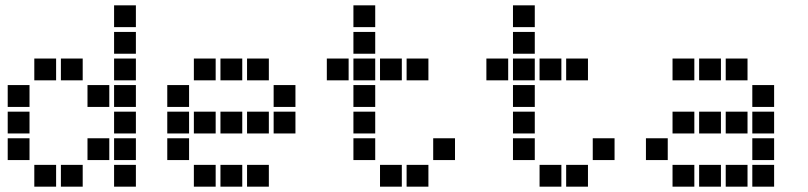

<svg xmlns="http://www.w3.org/2000/svg" viewBox="-20 -711 3040 722"><path d="M410 -691Q409 -691 409 -691Q409 -691 409 -690V-610Q409 -609 409 -609Q409 -609 410 -609H490Q491 -609 491 -609Q491 -609 491 -610V-690Q491 -691 491 -691Q491 -691 490 -691ZM410 -591Q409 -591 409 -591Q409 -591 409 -590V-510Q409 -509 409 -509Q409 -509 410 -509H490Q491 -509 491 -509Q491 -509 491 -510V-590Q491 -591 491 -591Q491 -591 490 -591ZM110 -491Q109 -491 109 -491Q109 -491 109 -490V-410Q109 -409 109 -409Q109 -409 110 -409H190Q191 -409 191 -409Q191 -409 191 -410V-490Q191 -491 191 -491Q191 -491 190 -491ZM210 -491Q209 -491 209 -491Q209 -491 209 -490V-410Q209 -409 209 -409Q209 -409 210 -409H290Q291 -409 291 -409Q291 -409 291 -410V-490Q291 -491 291 -491Q291 -491 290 -491ZM410 -491Q409 -491 409 -491Q409 -491 409 -490V-410Q409 -409 409 -409Q409 -409 410 -409H490Q491 -409 491 -409Q491 -409 491 -410V-490Q491 -491 491 -491Q491 -491 490 -491ZM10 -391Q9 -391 9 -391Q9 -391 9 -390V-310Q9 -309 9 -309Q9 -309 10 -309H90Q91 -309 91 -309Q91 -309 91 -310V-390Q91 -391 91 -391Q91 -391 90 -391ZM310 -391Q309 -391 309 -391Q309 -391 309 -390V-310Q309 -309 309 -309Q309 -309 310 -309H390Q391 -309 391 -309Q391 -309 391 -310V-390Q391 -391 391 -391Q391 -391 390 -391ZM410 -391Q409 -391 409 -391Q409 -391 409 -390V-310Q409 -309 409 -309Q409 -309 410 -309H490Q491 -309 491 -309Q491 -309 491 -310V-390Q491 -391 491 -391Q491 -391 490 -391ZM10 -291Q9 -291 9 -291Q9 -291 9 -290V-210Q9 -209 9 -209Q9 -209 10 -209H90Q91 -209 91 -209Q91 -209 91 -210V-290Q91 -291 91 -291Q91 -291 90 -291ZM410 -291Q409 -291 409 -291Q409 -291 409 -290V-210Q409 -209 409 -209Q409 -209 410 -209H490Q491 -209 491 -209Q491 -209 491 -210V-290Q491 -291 491 -291Q491 -291 490 -291ZM10 -191Q9 -191 9 -191Q9 -191 9 -190V-110Q9 -109 9 -109Q9 -109 10 -109H90Q91 -109 91 -109Q91 -109 91 -110V-190Q91 -191 91 -191Q91 -191 90 -191ZM310 -191Q309 -191 309 -191Q309 -191 309 -190V-110Q309 -109 309 -109Q309 -109 310 -109H390Q391 -109 391 -109Q391 -109 391 -110V-190Q391 -191 391 -191Q391 -191 390 -191ZM410 -191Q409 -191 409 -191Q409 -191 409 -190V-110Q409 -109 409 -109Q409 -109 410 -109H490Q491 -109 491 -109Q491 -109 491 -110V-190Q491 -191 491 -191Q491 -191 490 -191ZM110 -91Q109 -91 109 -91Q109 -91 109 -90V-10Q109 -9 109 -9Q109 -9 110 -9H190Q191 -9 191 -9Q191 -9 191 -10V-90Q191 -91 191 -91Q191 -91 190 -91ZM210 -91Q209 -91 209 -91Q209 -91 209 -90V-10Q209 -9 209 -9Q209 -9 210 -9H290Q291 -9 291 -9Q291 -9 291 -10V-90Q291 -91 291 -91Q291 -91 290 -91ZM410 -91Q409 -91 409 -91Q409 -91 409 -90V-10Q409 -9 409 -9Q409 -9 410 -9H490Q491 -9 491 -9Q491 -9 491 -10V-90Q491 -91 491 -91Q491 -91 490 -91Z M710 -491Q709 -491 709 -491Q709 -491 709 -490V-410Q709 -409 709 -409Q709 -409 710 -409H790Q791 -409 791 -409Q791 -409 791 -410V-490Q791 -491 791 -491Q791 -491 790 -491ZM810 -491Q809 -491 809 -491Q809 -491 809 -490V-410Q809 -409 809 -409Q809 -409 810 -409H890Q891 -409 891 -409Q891 -409 891 -410V-490Q891 -491 891 -491Q891 -491 890 -491ZM910 -491Q909 -491 909 -491Q909 -491 909 -490V-410Q909 -409 909 -409Q909 -409 910 -409H990Q991 -409 991 -409Q991 -409 991 -410V-490Q991 -491 991 -491Q991 -491 990 -491ZM610 -391Q609 -391 609 -391Q609 -391 609 -390V-310Q609 -309 609 -309Q609 -309 610 -309H690Q691 -309 691 -309Q691 -309 691 -310V-390Q691 -391 691 -391Q691 -391 690 -391ZM1010 -391Q1009 -391 1009 -391Q1009 -391 1009 -390V-310Q1009 -309 1009 -309Q1009 -309 1010 -309H1090Q1091 -309 1091 -309Q1091 -309 1091 -310V-390Q1091 -391 1091 -391Q1091 -391 1090 -391ZM610 -291Q609 -291 609 -291Q609 -291 609 -290V-210Q609 -209 609 -209Q609 -209 610 -209H690Q691 -209 691 -209Q691 -209 691 -210V-290Q691 -291 691 -291Q691 -291 690 -291ZM710 -291Q709 -291 709 -291Q709 -291 709 -290V-210Q709 -209 709 -209Q709 -209 710 -209H790Q791 -209 791 -209Q791 -209 791 -210V-290Q791 -291 791 -291Q791 -291 790 -291ZM810 -291Q809 -291 809 -291Q809 -291 809 -290V-210Q809 -209 809 -209Q809 -209 810 -209H890Q891 -209 891 -209Q891 -209 891 -210V-290Q891 -291 891 -291Q891 -291 890 -291ZM910 -291Q909 -291 909 -291Q909 -291 909 -290V-210Q909 -209 909 -209Q909 -209 910 -209H990Q991 -209 991 -209Q991 -209 991 -210V-290Q991 -291 991 -291Q991 -291 990 -291ZM1010 -291Q1009 -291 1009 -291Q1009 -291 1009 -290V-210Q1009 -209 1009 -209Q1009 -209 1010 -209H1090Q1091 -209 1091 -209Q1091 -209 1091 -210V-290Q1091 -291 1091 -291Q1091 -291 1090 -291ZM610 -191Q609 -191 609 -191Q609 -191 609 -190V-110Q609 -109 609 -109Q609 -109 610 -109H690Q691 -109 691 -109Q691 -109 691 -110V-190Q691 -191 691 -191Q691 -191 690 -191ZM710 -91Q709 -91 709 -91Q709 -91 709 -90V-10Q709 -9 709 -9Q709 -9 710 -9H790Q791 -9 791 -9Q791 -9 791 -10V-90Q791 -91 791 -91Q791 -91 790 -91ZM810 -91Q809 -91 809 -91Q809 -91 809 -90V-10Q809 -9 809 -9Q809 -9 810 -9H890Q891 -9 891 -9Q891 -9 891 -10V-90Q891 -91 891 -91Q891 -91 890 -91ZM910 -91Q909 -91 909 -91Q909 -91 909 -90V-10Q909 -9 909 -9Q909 -9 910 -9H990Q991 -9 991 -9Q991 -9 991 -10V-90Q991 -91 991 -91Q991 -91 990 -91Z M1310 -691Q1309 -691 1309 -691Q1309 -691 1309 -690V-610Q1309 -609 1309 -609Q1309 -609 1310 -609H1390Q1391 -609 1391 -609Q1391 -609 1391 -610V-690Q1391 -691 1391 -691Q1391 -691 1390 -691ZM1310 -591Q1309 -591 1309 -591Q1309 -591 1309 -590V-510Q1309 -509 1309 -509Q1309 -509 1310 -509H1390Q1391 -509 1391 -509Q1391 -509 1391 -510V-590Q1391 -591 1391 -591Q1391 -591 1390 -591ZM1210 -491Q1209 -491 1209 -491Q1209 -491 1209 -490V-410Q1209 -409 1209 -409Q1209 -409 1210 -409H1290Q1291 -409 1291 -409Q1291 -409 1291 -410V-490Q1291 -491 1291 -491Q1291 -491 1290 -491ZM1310 -491Q1309 -491 1309 -491Q1309 -491 1309 -490V-410Q1309 -409 1309 -409Q1309 -409 1310 -409H1390Q1391 -409 1391 -409Q1391 -409 1391 -410V-490Q1391 -491 1391 -491Q1391 -491 1390 -491ZM1410 -491Q1409 -491 1409 -491Q1409 -491 1409 -490V-410Q1409 -409 1409 -409Q1409 -409 1410 -409H1490Q1491 -409 1491 -409Q1491 -409 1491 -410V-490Q1491 -491 1491 -491Q1491 -491 1490 -491ZM1510 -491Q1509 -491 1509 -491Q1509 -491 1509 -490V-410Q1509 -409 1509 -409Q1509 -409 1510 -409H1590Q1591 -409 1591 -409Q1591 -409 1591 -410V-490Q1591 -491 1591 -491Q1591 -491 1590 -491ZM1310 -391Q1309 -391 1309 -391Q1309 -391 1309 -390V-310Q1309 -309 1309 -309Q1309 -309 1310 -309H1390Q1391 -309 1391 -309Q1391 -309 1391 -310V-390Q1391 -391 1391 -391Q1391 -391 1390 -391ZM1310 -291Q1309 -291 1309 -291Q1309 -291 1309 -290V-210Q1309 -209 1309 -209Q1309 -209 1310 -209H1390Q1391 -209 1391 -209Q1391 -209 1391 -210V-290Q1391 -291 1391 -291Q1391 -291 1390 -291ZM1310 -191Q1309 -191 1309 -191Q1309 -191 1309 -190V-110Q1309 -109 1309 -109Q1309 -109 1310 -109H1390Q1391 -109 1391 -109Q1391 -109 1391 -110V-190Q1391 -191 1391 -191Q1391 -191 1390 -191ZM1610 -191Q1609 -191 1609 -191Q1609 -191 1609 -190V-110Q1609 -109 1609 -109Q1609 -109 1610 -109H1690Q1691 -109 1691 -109Q1691 -109 1691 -110V-190Q1691 -191 1691 -191Q1691 -191 1690 -191ZM1410 -91Q1409 -91 1409 -91Q1409 -91 1409 -90V-10Q1409 -9 1409 -9Q1409 -9 1410 -9H1490Q1491 -9 1491 -9Q1491 -9 1491 -10V-90Q1491 -91 1491 -91Q1491 -91 1490 -91ZM1510 -91Q1509 -91 1509 -91Q1509 -91 1509 -90V-10Q1509 -9 1509 -9Q1509 -9 1510 -9H1590Q1591 -9 1591 -9Q1591 -9 1591 -10V-90Q1591 -91 1591 -91Q1591 -91 1590 -91Z M1910 -691Q1909 -691 1909 -691Q1909 -691 1909 -690V-610Q1909 -609 1909 -609Q1909 -609 1910 -609H1990Q1991 -609 1991 -609Q1991 -609 1991 -610V-690Q1991 -691 1991 -691Q1991 -691 1990 -691ZM1910 -591Q1909 -591 1909 -591Q1909 -591 1909 -590V-510Q1909 -509 1909 -509Q1909 -509 1910 -509H1990Q1991 -509 1991 -509Q1991 -509 1991 -510V-590Q1991 -591 1991 -591Q1991 -591 1990 -591ZM1810 -491Q1809 -491 1809 -491Q1809 -491 1809 -490V-410Q1809 -409 1809 -409Q1809 -409 1810 -409H1890Q1891 -409 1891 -409Q1891 -409 1891 -410V-490Q1891 -491 1891 -491Q1891 -491 1890 -491ZM1910 -491Q1909 -491 1909 -491Q1909 -491 1909 -490V-410Q1909 -409 1909 -409Q1909 -409 1910 -409H1990Q1991 -409 1991 -409Q1991 -409 1991 -410V-490Q1991 -491 1991 -491Q1991 -491 1990 -491ZM2010 -491Q2009 -491 2009 -491Q2009 -491 2009 -490V-410Q2009 -409 2009 -409Q2009 -409 2010 -409H2090Q2091 -409 2091 -409Q2091 -409 2091 -410V-490Q2091 -491 2091 -491Q2091 -491 2090 -491ZM2110 -491Q2109 -491 2109 -491Q2109 -491 2109 -490V-410Q2109 -409 2109 -409Q2109 -409 2110 -409H2190Q2191 -409 2191 -409Q2191 -409 2191 -410V-490Q2191 -491 2191 -491Q2191 -491 2190 -491ZM1910 -391Q1909 -391 1909 -391Q1909 -391 1909 -390V-310Q1909 -309 1909 -309Q1909 -309 1910 -309H1990Q1991 -309 1991 -309Q1991 -309 1991 -310V-390Q1991 -391 1991 -391Q1991 -391 1990 -391ZM1910 -291Q1909 -291 1909 -291Q1909 -291 1909 -290V-210Q1909 -209 1909 -209Q1909 -209 1910 -209H1990Q1991 -209 1991 -209Q1991 -209 1991 -210V-290Q1991 -291 1991 -291Q1991 -291 1990 -291ZM1910 -191Q1909 -191 1909 -191Q1909 -191 1909 -190V-110Q1909 -109 1909 -109Q1909 -109 1910 -109H1990Q1991 -109 1991 -109Q1991 -109 1991 -110V-190Q1991 -191 1991 -191Q1991 -191 1990 -191ZM2210 -191Q2209 -191 2209 -191Q2209 -191 2209 -190V-110Q2209 -109 2209 -109Q2209 -109 2210 -109H2290Q2291 -109 2291 -109Q2291 -109 2291 -110V-190Q2291 -191 2291 -191Q2291 -191 2290 -191ZM2010 -91Q2009 -91 2009 -91Q2009 -91 2009 -90V-10Q2009 -9 2009 -9Q2009 -9 2010 -9H2090Q2091 -9 2091 -9Q2091 -9 2091 -10V-90Q2091 -91 2091 -91Q2091 -91 2090 -91ZM2110 -91Q2109 -91 2109 -91Q2109 -91 2109 -90V-10Q2109 -9 2109 -9Q2109 -9 2110 -9H2190Q2191 -9 2191 -9Q2191 -9 2191 -10V-90Q2191 -91 2191 -91Q2191 -91 2190 -91Z M2510 -491Q2509 -491 2509 -491Q2509 -491 2509 -490V-410Q2509 -409 2509 -409Q2509 -409 2510 -409H2590Q2591 -409 2591 -409Q2591 -409 2591 -410V-490Q2591 -491 2591 -491Q2591 -491 2590 -491ZM2610 -491Q2609 -491 2609 -491Q2609 -491 2609 -490V-410Q2609 -409 2609 -409Q2609 -409 2610 -409H2690Q2691 -409 2691 -409Q2691 -409 2691 -410V-490Q2691 -491 2691 -491Q2691 -491 2690 -491ZM2710 -491Q2709 -491 2709 -491Q2709 -491 2709 -490V-410Q2709 -409 2709 -409Q2709 -409 2710 -409H2790Q2791 -409 2791 -409Q2791 -409 2791 -410V-490Q2791 -491 2791 -491Q2791 -491 2790 -491ZM2810 -391Q2809 -391 2809 -391Q2809 -391 2809 -390V-310Q2809 -309 2809 -309Q2809 -309 2810 -309H2890Q2891 -309 2891 -309Q2891 -309 2891 -310V-390Q2891 -391 2891 -391Q2891 -391 2890 -391ZM2510 -291Q2509 -291 2509 -291Q2509 -291 2509 -290V-210Q2509 -209 2509 -209Q2509 -209 2510 -209H2590Q2591 -209 2591 -209Q2591 -209 2591 -210V-290Q2591 -291 2591 -291Q2591 -291 2590 -291ZM2610 -291Q2609 -291 2609 -291Q2609 -291 2609 -290V-210Q2609 -209 2609 -209Q2609 -209 2610 -209H2690Q2691 -209 2691 -209Q2691 -209 2691 -210V-290Q2691 -291 2691 -291Q2691 -291 2690 -291ZM2710 -291Q2709 -291 2709 -291Q2709 -291 2709 -290V-210Q2709 -209 2709 -209Q2709 -209 2710 -209H2790Q2791 -209 2791 -209Q2791 -209 2791 -210V-290Q2791 -291 2791 -291Q2791 -291 2790 -291ZM2810 -291Q2809 -291 2809 -291Q2809 -291 2809 -290V-210Q2809 -209 2809 -209Q2809 -209 2810 -209H2890Q2891 -209 2891 -209Q2891 -209 2891 -210V-290Q2891 -291 2891 -291Q2891 -291 2890 -291ZM2410 -191Q2409 -191 2409 -191Q2409 -191 2409 -190V-110Q2409 -109 2409 -109Q2409 -109 2410 -109H2490Q2491 -109 2491 -109Q2491 -109 2491 -110V-190Q2491 -191 2491 -191Q2491 -191 2490 -191ZM2810 -191Q2809 -191 2809 -191Q2809 -191 2809 -190V-110Q2809 -109 2809 -109Q2809 -109 2810 -109H2890Q2891 -109 2891 -109Q2891 -109 2891 -110V-190Q2891 -191 2891 -191Q2891 -191 2890 -191ZM2510 -91Q2509 -91 2509 -91Q2509 -91 2509 -90V-10Q2509 -9 2509 -9Q2509 -9 2510 -9H2590Q2591 -9 2591 -9Q2591 -9 2591 -10V-90Q2591 -91 2591 -91Q2591 -91 2590 -91ZM2610 -91Q2609 -91 2609 -91Q2609 -91 2609 -90V-10Q2609 -9 2609 -9Q2609 -9 2610 -9H2690Q2691 -9 2691 -9Q2691 -9 2691 -10V-90Q2691 -91 2691 -91Q2691 -91 2690 -91ZM2710 -91Q2709 -91 2709 -91Q2709 -91 2709 -90V-10Q2709 -9 2709 -9Q2709 -9 2710 -9H2790Q2791 -9 2791 -9Q2791 -9 2791 -10V-90Q2791 -91 2791 -91Q2791 -91 2790 -91ZM2810 -91Q2809 -91 2809 -91Q2809 -91 2809 -90V-10Q2809 -9 2809 -9Q2809 -9 2810 -9H2890Q2891 -9 2891 -9Q2891 -9 2891 -10V-90Q2891 -91 2891 -91Q2891 -91 2890 -91Z"/></svg>

Font: Doto ExtraBold
Style: Regular
Weight: 800
Monospace: yes
Version: Version 1.000